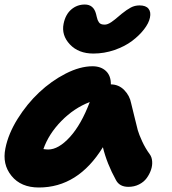

<svg xmlns="http://www.w3.org/2000/svg" viewBox="-40 -792 761 849"><path d="M373 -555.2Q307.1 -555.2 269 -595.7Q231 -636.2 241.2 -687Q249.5 -728 275.1 -750Q300.8 -772 335 -772Q374 -772 384.8 -730Q385.7 -726.1 387.9 -717Q390.1 -708 391.8 -703.6Q393.6 -699.2 397.2 -693.6Q400.9 -688 407.2 -685.5Q413.6 -683.1 422.9 -683.1Q429.2 -683.1 436.5 -685.8Q443.8 -688.5 452.4 -694.3Q460.9 -700.2 467 -705.1Q473.1 -710 483.2 -718.5Q493.2 -727.1 498 -731Q521 -749.5 538.6 -758.8Q556.2 -768.1 577.1 -768.1Q605 -768.1 616.7 -753.4Q628.4 -738.8 623 -713.9Q618.2 -689.9 597.2 -662.6Q576.2 -635.3 544.2 -611.1Q512.2 -586.9 466.6 -571Q420.9 -555.2 373 -555.2ZM131.8 37.1Q52.7 37.1 11 -14.2Q-30.8 -65.4 -16.1 -136.2Q-3.4 -200.2 37.8 -266.4Q79.1 -332.5 133.1 -383.3Q187 -434.1 250.5 -466.6Q314 -499 369.1 -499Q406.2 -499 428.5 -478Q450.7 -457 450.2 -418.9Q485.4 -418.5 509.5 -393.6Q533.7 -368.7 540 -335Q544.9 -317.4 554.4 -276.1Q564 -234.9 569.3 -216.1Q574.7 -197.3 588.6 -167Q602.5 -136.7 622.1 -109.9Q631.3 -97.7 632.8 -78.9Q634.3 -60.1 627.7 -40.8Q621.1 -21.5 608.6 -4.4Q596.2 12.7 575 23.4Q553.7 34.2 527.8 34.2Q488.8 34.2 473.1 4.9Q432.6 -68.4 415 -141.1Q305.2 37.1 131.8 37.1ZM172.9 -130.9Q218.8 -130.9 269 -186Q319.3 -241.2 356.9 -340.8Q287.1 -314 231.2 -256.8Q175.3 -199.7 151.9 -132.8Q165.5 -130.9 172.9 -130.9Z"/></svg>

Font: Shantell Sans Bouncy
Style: Italic
Weight: 800
Italic angle: -11.31°
Designer: Stephen Nixon, Anya Danilova, Shantell Martin
Foundry: Arrow Type
Version: Version 1.006;[9816181b4]